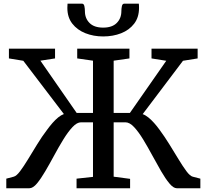

<svg xmlns="http://www.w3.org/2000/svg" viewBox="-20 -1002 1100 1022"><path d="M13.5 0V-51L53 -61.5Q67.5 -65 86.8 -90.5Q106 -116 129 -153.8Q152 -191.5 177.5 -233.2Q203 -275 230.5 -311Q245 -331 259.8 -347.8Q274.5 -364.5 289.5 -376.8Q304.5 -389 320 -395L104 -678.5L27.5 -691V-743H273V-691L195 -679L388 -401H475V-679L391 -691V-743H669V-691L585 -679V-401H671.5L865 -678.5L786.5 -691V-743H1032V-691L954 -678.5L739.5 -394.5Q755 -389 770.2 -376.5Q785.5 -364 800.5 -347.2Q815.5 -330.5 829.5 -311Q856.5 -274.5 882.2 -232.8Q908 -191 930.8 -153.5Q953.5 -116 972.5 -90.5Q991.5 -65 1006 -61.5L1046.5 -51V0H921Q903 0 881.8 -25.5Q860.5 -51 837.5 -90.8Q814.5 -130.5 790.2 -175.5Q766 -220.5 741.8 -260.2Q717.5 -300 693.8 -325.5Q670 -351 647.5 -351H585V-61.5L672.5 -50V0H387.5V-51L475 -60.5V-351H411.5Q389.5 -351 365.8 -325.5Q342 -300 317.5 -260.2Q293 -220.5 268.8 -175.5Q244.5 -130.5 221.2 -90.8Q198 -51 176.8 -25.5Q155.5 0 136.5 0ZM416.5 -982.5Q426.5 -982.5 429.2 -969Q432 -955.5 432 -942Q432 -904.5 456.5 -879.8Q481 -855 529 -855Q577 -855 601.5 -879.8Q626 -904.5 626 -942Q626 -955.5 628.8 -969Q631.5 -982.5 641.5 -982.5H719Q719.5 -977.5 719.8 -971.8Q720 -966 720 -960Q720 -909.5 694 -875.8Q668 -842 624.8 -825Q581.5 -808 529 -808Q478 -808 434.5 -825.2Q391 -842.5 364.8 -876.2Q338.5 -910 338.5 -960Q338.5 -966 339 -971.8Q339.5 -977.5 339.5 -982.5Z"/></svg>

Font: Merriweather 20pt Medium
Style: Regular
Weight: 500
Version: Version 2.100